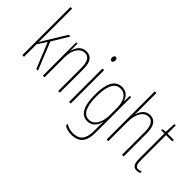

<svg xmlns="http://www.w3.org/2000/svg" viewBox="-97 -1330 2143 2143"><g transform="rotate(45 974.0 -259.0)"><path d="M97 -361V-760H71V0H97V-197L167 -304L291 0H317L184 -329L304 -527H276L128 -285C116 -266 110 -255 97 -233H96C97 -278 97 -314 97 -361Z M549 -537C469 -537 432 -474 418 -415H416L415 -527H395V0H421V-311C421 -445 480 -513 549 -513C603 -513 637 -471 637 -365V0H663V-375C663 -488 622 -537 549 -537Z M823 -724C803 -724 797 -706 797 -690C797 -672 805 -656 822 -656C838 -656 848 -670 848 -691C848 -707 842 -724 823 -724ZM835 -527H809V0H835Z M1111 -537C1001 -537 955 -433 955 -262C955 -76 1009 10 1104 10C1175 10 1220 -43 1235 -111H1238C1235 -70 1235 -43 1235 -12V35C1235 163 1184 217 1084 217C1039 217 1007 205 971 184V212C1004 232 1041 242 1084 242C1206 242 1261 173 1261 35V-527H1241L1238 -440H1235C1220 -489 1185 -537 1111 -537ZM1111 -512C1200 -512 1235 -426 1235 -329V-221C1235 -126 1200 -15 1104 -15C1023 -15 981 -93 981 -262C981 -411 1016 -512 1111 -512Z M1428 -492V-760H1402V0H1428V-298C1428 -447 1489 -512 1554 -512C1606 -512 1644 -472 1644 -360V0H1670V-366C1670 -481 1629 -537 1555 -537C1478 -537 1444 -475 1428 -424H1426C1428 -446 1428 -461 1428 -492Z M1886 -14C1846 -14 1836 -44 1836 -108V-503H1935V-527H1836V-656H1815L1808 -528L1760 -521V-503H1810V-112C1810 -32 1824 10 1885 10C1904 10 1918 6 1931 0V-25C1921 -19 1903 -14 1886 -14Z"/></g></svg>

Font: Noto Sans Arabic ExtCond Thin
Style: Regular
Weight: 100
Width: 2
Designer: Monotype Design Team, Nadine Chahine, Nizar Qandah and Khaled Hosny
Foundry: Monotype Imaging Inc.
Version: Version 2.012